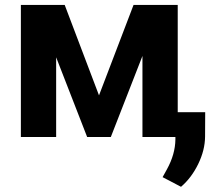

<svg xmlns="http://www.w3.org/2000/svg" viewBox="-20 -548 841 768"><path d="M376 -166.5 514.2 -528.3H690.9V0H549.8V-324.2L423.3 0H328.6L204.6 -318.8V0H63.5V-528.3H238.8ZM704.1 199.2 630.4 160.6 647.9 128.9Q680.7 69.3 681.6 10.3V-99.1H800.8L800.3 -1.5Q799.8 52.7 772.9 107.9Q746.1 163.1 704.1 199.2Z"/></svg>

Font: Robotiche
Style: Bold
Weight: 700
Designer: Google
Version: Version 2.001150; 2014